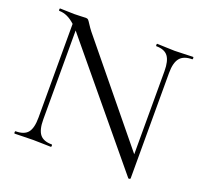

<svg xmlns="http://www.w3.org/2000/svg" viewBox="-113 -756 953 901"><g transform="rotate(20 363.5 -305.0)"><path d="M704 -625Q707 -625 707 -619Q707 -613 704 -613Q662 -613 643 -590Q624 -567 624 -516V11Q624 14 619 15Q614 16 613 14L152 -543Q150 -545 144 -553V-109Q144 -57 162 -34.5Q180 -12 221 -12Q224 -12 224 -6Q224 0 221 0Q209 0 180 -1Q151 -2 133 -2Q116 -2 85 -1Q54 0 41 0Q38 0 38 -6Q38 -12 41 -12Q84 -12 102 -34.5Q120 -57 120 -109V-577Q81 -613 41 -613Q38 -613 38 -619Q38 -625 41 -625Q53 -625 77 -624Q101 -623 111 -623Q125 -623 145 -624Q165 -625 169 -625Q177 -625 181 -621Q185 -617 194.5 -602Q204 -587 215 -573L601 -101V-516Q601 -567 583.5 -590Q566 -613 525 -613Q523 -613 523 -619Q523 -625 525 -625Q538 -625 566.5 -623.5Q595 -622 613 -622Q630 -622 661 -623.5Q692 -625 704 -625Z"/></g></svg>

Font: Cormorant SC
Style: Regular
Weight: 400
Designer: Christian Thalmann (Catharsis Fonts)
Version: Version 1.000;PS 002.000;hotconv 1.0.88;makeotf.lib2.5.64775